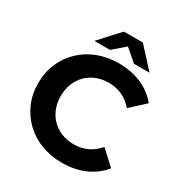

<svg xmlns="http://www.w3.org/2000/svg" viewBox="-206 -1050 1146 1212"><g transform="rotate(30 366.5 -444.5)"><path d="M418 12Q337 12 267.5 -14.5Q198 -41 147 -90Q96 -139 67.5 -205Q39 -271 39 -350Q39 -429 67.5 -495Q96 -561 147.5 -610Q199 -659 268 -685.5Q337 -712 419 -712Q510 -712 583.5 -680.5Q657 -649 707 -588L603 -492Q567 -533 523 -553.5Q479 -574 427 -574Q378 -574 337 -558Q296 -542 266 -512Q236 -482 219.5 -441Q203 -400 203 -350Q203 -300 219.5 -259Q236 -218 266 -188Q296 -158 337 -142Q378 -126 427 -126Q479 -126 523 -146.5Q567 -167 603 -209L707 -113Q657 -52 583.5 -20Q510 12 418 12ZM213 -757 345 -901H483L615 -757H501L363 -877H465L327 -757Z"/></g></svg>

Font: MOST Montserrat
Style: Bold
Weight: 700
Designer: Julieta Ulanovsky
Foundry: Julieta Ulanovsky
Version: Version 8.000;March 11, 2024;FontCreator 15.0.0.2926 64-bit